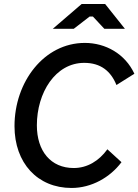

<svg xmlns="http://www.w3.org/2000/svg" viewBox="-20 -920 687 953"><path d="M335 13C434 13 526 -39 583 -115L513 -179C471 -121 413 -86 346 -86C232 -86 163 -170 163 -298C163 -460 255 -608 398 -608C480 -608 530 -567 558 -498L647 -554C601 -653 504 -707 401 -707C199 -707 52 -514 52 -294C52 -111 166 13 335 13ZM242 -777H346L425 -838H441L498 -777H600L502 -900H385Z"/></svg>

Font: Fixel Text 20240404 Medium
Style: Italic
Weight: 500
Width: 4
Italic angle: -10°
Designer: AlfaBravo + MacPaw
Foundry: Kyrylo Tkachov, Marchela Mozhyna, Serhii Makarenko, Maria Weinstein, Zakhar Kryvoshyya
Version: Version 1.211;Glyphs 3.2 (3225)